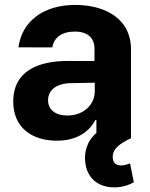

<svg xmlns="http://www.w3.org/2000/svg" viewBox="-20 -573 620 796"><path d="M215.9 10.3C296.5 10.3 348.7 -24.9 375.4 -75.6H379.6V-21.7C340.2 11 325.6 62.9 334.9 110.1C345.9 170.1 391 203.8 453.8 203.8C490.1 203.8 517.4 192.5 534.8 182.5L519.2 104.4C509.6 107.6 497.9 112.9 481.9 112.9C459.2 112.9 447.1 100.1 447.4 77.4C447.1 43.3 478.3 21 523.1 0V-367.9C523.1 -497.9 413 -552.6 291.5 -552.6C160.9 -552.6 70.7 -485.1 56.5 -376.8L196.7 -376.4C204.2 -418.3 236.5 -442.1 290.8 -442.1C342.3 -442.1 371.8 -416.2 371.8 -371.4V-320L265.3 -320.3C131 -321 34.8 -274.1 34.8 -152.3C34.8 -44.4 111.9 10.3 215.9 10.3ZM179.3 -157.3C179.3 -199.9 214.1 -227.3 273.4 -228.3L372.9 -230.1V-195C372.9 -137.8 325.6 -94.1 259.2 -94.1C212.7 -94.1 179.3 -115.8 179.3 -157.3Z"/></svg>

Font: Margiela Sans
Style: Bold
Weight: 700
Designer: Stefan Endress, Andreas Faust
Version: Version 1.100;FEAKit 1.0